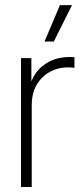

<svg xmlns="http://www.w3.org/2000/svg" viewBox="-20 -748 323 768"><path d="M64 0V-515.6H105.5V-424.3H106.4Q124 -468.3 164.3 -494.1Q204.6 -520 258.3 -520Q264.6 -520 268.8 -519.8Q272.9 -519.5 277.8 -519V-476.6Q273.9 -477.1 267.8 -477.8Q261.7 -478.5 252.9 -478.5Q190.4 -478.5 148.7 -437.5Q106.9 -396.5 106.9 -327.1V0ZM158.2 -582 219.7 -727.5H268.1L195.3 -582Z"/></svg>

Font: Inter Display ExtraLight
Style: Regular
Weight: 200
Designer: Rasmus Andersson
Foundry: rsms
Version: Version 4.000;git-a52131595